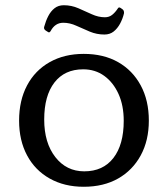

<svg xmlns="http://www.w3.org/2000/svg" viewBox="-20 -706 642 734"><path d="M300 8Q226 8 170 -23.5Q114 -55 83.5 -112Q53 -169 53 -245Q53 -322 83.5 -379.5Q114 -437 170 -468.5Q226 -500 300 -500Q376 -500 431.5 -468.5Q487 -437 518 -379.5Q549 -322 549 -245Q549 -169 518 -112Q487 -55 431.5 -23.5Q376 8 300 8ZM302 -51Q374 -51 413.5 -102Q453 -153 453 -244Q453 -303 433 -347Q413 -391 378.5 -416Q344 -441 298 -441Q227 -441 188 -390.5Q149 -340 149 -249Q149 -160 191.5 -105.5Q234 -51 302 -51ZM155 -589Q146 -595 149 -604Q155 -626 164.5 -644.5Q174 -663 188.5 -674.5Q203 -686 224 -686Q253 -686 279.5 -674.5Q306 -663 331 -651.5Q356 -640 381 -640Q397 -640 408.5 -649Q420 -658 430 -673Q434 -681 442 -675L449 -670Q455 -665 454 -655Q449 -634 439 -615.5Q429 -597 414.5 -585.5Q400 -574 379 -574Q350 -574 323.5 -585Q297 -596 272 -607.5Q247 -619 222 -619Q206 -619 194 -611Q182 -603 174 -588Q169 -579 163 -584Z"/></svg>

Font: Hahmlet
Style: Regular
Weight: 400
Designer: Minjoo Ham & Mark Frömberg
Foundry: hypertype
Version: Version 1.002